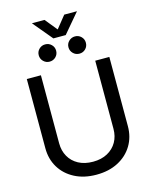

<svg xmlns="http://www.w3.org/2000/svg" viewBox="-154 -1176 1010 1285"><g transform="rotate(-15 351.5 -533.5)"><path d="M351.6 11.7Q265.6 11.7 201.2 -22Q136.7 -55.7 101.3 -114.3Q65.9 -172.9 65.9 -248V-727.5H163.6V-255.9Q163.6 -204.6 186.3 -164.3Q209 -124 251.2 -101.1Q293.5 -78.1 352.1 -78.1Q410.2 -78.1 452.4 -101.3Q494.6 -124.5 517.3 -164.3Q540 -204.1 540 -255.9V-727.5H637.7V-248Q637.7 -172.9 602.3 -114.3Q566.9 -55.7 502.7 -22Q438.5 11.7 351.6 11.7ZM450.7 -800.3Q425.3 -800.3 407.7 -817.9Q390.1 -835.4 390.1 -860.4Q390.1 -885.3 408 -902.6Q425.8 -919.9 450.7 -919.9Q475.6 -919.9 493.2 -902.6Q510.7 -885.3 510.7 -860.4Q510.7 -835 493.4 -817.6Q476.1 -800.3 450.7 -800.3ZM244.1 -800.3Q219.2 -800.3 201.7 -817.9Q184.1 -835.4 184.1 -860.4Q184.1 -885.3 201.7 -902.6Q219.2 -919.9 244.1 -919.9Q269.5 -919.9 287.1 -902.6Q304.7 -885.3 304.7 -860.4Q304.7 -835 287.1 -817.6Q269.5 -800.3 244.1 -800.3ZM282.7 -1079.1 351.6 -994.6 419.4 -1079.1H507.3V-1078.6L393.6 -944.3H308.1L195.8 -1078.6V-1079.1Z"/></g></svg>

Font: Inter Cardless Display
Style: Regular
Weight: 400
Designer: Rasmus Andersson
Foundry: rsms
Version: Version 4.001;git-9221beed3